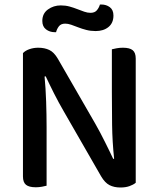

<svg xmlns="http://www.w3.org/2000/svg" viewBox="-20 -826 705 853"><path d="M583 -14Q572 -5 555 1Q538 7 515 7Q487 7 466.5 -3.5Q446 -14 429 -43L264 -330Q253 -349 241.5 -370Q230 -391 219.5 -412Q209 -433 199.5 -452.5Q190 -472 183 -487L178 -486Q183 -434 185 -374.5Q187 -315 187 -262V-1Q180 1 166.5 3.5Q153 6 139 6Q109 6 95.5 -5Q82 -16 82 -42V-590Q92 -601 110.5 -607.5Q129 -614 150 -614Q178 -614 199 -604Q220 -594 237 -565L403 -277Q414 -258 425 -237Q436 -216 446.5 -195Q457 -174 466.5 -154.5Q476 -135 483 -120L487 -121Q479 -197 478 -271.5Q477 -346 477 -417V-607Q485 -609 498 -611.5Q511 -614 526 -614Q556 -614 569.5 -603Q583 -592 583 -566ZM250 -802Q271 -802 289 -797Q307 -792 323.5 -785.5Q340 -779 354.5 -774Q369 -769 382 -769Q401 -769 410.5 -780.5Q420 -792 424 -806H430Q452 -806 468 -794Q484 -782 484 -757Q484 -724 462 -706Q440 -688 405 -688Q383 -688 363.5 -693Q344 -698 327.5 -704.5Q311 -711 296.5 -716Q282 -721 270 -721Q251 -721 242 -709.5Q233 -698 229 -683H223Q201 -683 184.5 -695.5Q168 -708 168 -733Q168 -766 193 -784Q218 -802 250 -802Z"/></svg>

Font: Baloo Bhaina 2 Medium
Style: Regular
Weight: 500
Designer: Yesha Goshar, Manish Minz, Shuchita Grover and Ek Type
Foundry: Ek Type
Version: Version 1.640;hotconv 1.0.111;makeotfexe 2.5.65597; ttfautoh